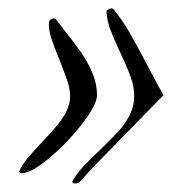

<svg xmlns="http://www.w3.org/2000/svg" viewBox="-20 -475 450 456"><path d="M157.7 -39.1Q164.6 -39.1 169.7 -43.7Q174.8 -48.3 184.1 -59.1Q194.3 -70.8 193.8 -70.3L368.2 -249Q355.5 -271 331.1 -317.9Q304.7 -368.2 287.6 -397.9Q270.5 -427.7 249 -453.6Q247.6 -455.1 245.1 -455.1Q241.2 -455.1 237.1 -452.6Q232.9 -450.2 232.9 -447.3Q233.9 -426.3 241.9 -405Q250 -383.8 265.6 -350.1Q282.2 -314.9 290.5 -291.7Q298.8 -268.6 298.8 -246.6Q298.8 -223.1 288.1 -201.9Q277.3 -180.7 261.7 -163.6Q246.1 -146.5 218.8 -120.1Q193.4 -96.2 177.2 -78.9Q161.1 -61.5 150.9 -42.5Q154.3 -39.1 157.7 -39.1ZM25.4 -66.9Q25.9 -66.4 27.3 -64.9Q28.8 -63.5 31.2 -63.5Q54.2 -63.5 97.4 -99.9Q140.6 -136.2 175.5 -181.4Q210.4 -226.6 210.4 -249Q210.4 -275.4 199.5 -301.5Q188.5 -327.6 173.1 -349.9Q157.7 -372.1 132.8 -403.3Q112.3 -429.7 112.3 -429.7Q110.8 -431.2 108.4 -431.2Q104.5 -431.2 100.6 -428.7Q96.7 -426.3 96.2 -422.4Q95.2 -404.8 101.6 -384.8Q107.9 -364.7 121.6 -332Q134.3 -300.3 140.4 -281.5Q146.5 -262.7 146.5 -246.1Q146.5 -228 137.5 -210.2Q128.4 -192.4 115.7 -177.2Q103 -162.1 81.1 -138.7Q58.1 -114.7 45.2 -98.9Q32.2 -83 24.9 -66.9Z"/></svg>

Font: Radley
Style: Italic
Weight: 400
Italic angle: -12°
Designer: Vernon Adams
Foundry: Vernon Adams
Version: Version 1.003; ttfautohint (v1.6)